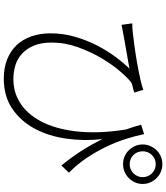

<svg xmlns="http://www.w3.org/2000/svg" viewBox="50 -896 899 1040"><g transform="rotate(90 500.0 -376.5)"><path d="M707 -707Q716 -663 732 -611.5Q748 -560 773.5 -506Q799 -452 834 -399Q869 -346 916 -300L877 -259Q836 -309 801 -362.5Q766 -416 734 -481Q745 -382 731.5 -286Q718 -190 677.5 -114.5Q637 -39 569.5 7Q502 53 406 53Q348 53 302.5 35Q257 17 225.5 -16Q194 -49 177.5 -96Q161 -143 161 -200Q161 -268 179.5 -332Q198 -396 226.5 -451.5Q255 -507 288.5 -552Q322 -597 353 -628Q332 -624 306 -619.5Q280 -615 254.5 -610.5Q229 -606 206.5 -602Q184 -598 168 -595Q157 -593 143.5 -590.5Q130 -588 115 -585L107 -643Q117 -643 131 -643.5Q145 -644 159 -646Q187 -649 231 -655Q275 -661 320.5 -669Q366 -677 406.5 -686Q447 -695 467 -703L482 -654Q473 -650 456 -646.5Q439 -643 428 -638Q405 -621 368.5 -579Q332 -537 297 -478.5Q262 -420 236.5 -349.5Q211 -279 211 -207Q211 -150 227.5 -110.5Q244 -71 271 -46Q298 -21 333.5 -10Q369 1 408 1Q488 1 549 -43Q610 -87 647 -167Q684 -247 694 -359Q704 -471 682 -608Q675 -628 668.5 -648.5Q662 -669 656 -691ZM870 -629Q899 -629 919.5 -649.5Q940 -670 940 -699Q940 -729 919.5 -749.5Q899 -770 870 -770Q841 -770 820.5 -749.5Q800 -729 800 -699Q800 -670 820 -649.5Q840 -629 870 -629ZM870 -806Q892 -806 911.5 -797.5Q931 -789 945.5 -774.5Q960 -760 968.5 -740.5Q977 -721 977 -699Q977 -677 968.5 -658Q960 -639 945.5 -624.5Q931 -610 911.5 -601.5Q892 -593 870 -593Q847 -593 827.5 -601.5Q808 -610 794 -624.5Q780 -639 771.5 -658Q763 -677 763 -699Q763 -721 771.5 -740.5Q780 -760 794 -774.5Q808 -789 827.5 -797.5Q847 -806 870 -806Z"/></g></svg>

Font: SpoqaHanSansJP-Light
Style: Regular
Weight: 300
Designer: [Source Han Sans]
Ryoko NISHIZUKA  (kana & ideographs); Paul D. Hunt (Latin, Greek & Cyrillic); Wenlong ZHANG  (bopomofo
Foundry: Spoqa (http://bi.spoqa.com)
Version: Version 1.002.20150607